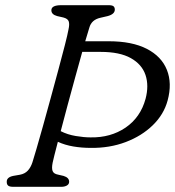

<svg xmlns="http://www.w3.org/2000/svg" viewBox="-20 -720 674 740"><path d="M183 -93.5Q178.5 -71.5 182.8 -60.8Q187 -50 203.5 -47L225 -42Q246.5 -35.5 246.5 -19.5Q246.5 -10 237.8 -5Q229 0 216.5 0H31Q16.5 0 11.2 -4.8Q6 -9.5 6 -18.5Q5 -36.5 30.5 -42L56.5 -46.5Q75.5 -50 87 -62.2Q98.5 -74.5 105 -94.5Q109.5 -108.5 120.5 -146Q131.5 -183.5 145.8 -234.8Q160 -286 175.5 -342.5Q191 -399 205.2 -452Q219.5 -505 230 -546Q240.5 -587 244 -606.5Q248.5 -626.5 245 -637.2Q241.5 -648 224.5 -652.5L200.5 -658Q178 -664 178 -680.5Q178 -700 216 -700H398.5Q412.5 -700 417.5 -695.8Q422.5 -691.5 422.5 -683Q422.5 -665.5 395 -658L367 -651.5Q333 -644 324.5 -614Q319 -596.5 308.5 -561H399Q489 -561 545.8 -531.8Q602.5 -502.5 623.2 -450.8Q644 -399 626 -332.5Q611.5 -279 569 -237.5Q526.5 -196 464.5 -172.5Q402.5 -149 329.5 -150Q295 -150 262.5 -155.5Q230 -161 203 -173.5Q195 -142 189.5 -121Q184 -100 183 -93.5ZM328.5 -190.5Q406.5 -189 464 -228.2Q521.5 -267.5 541 -339Q554.5 -390 540.8 -431Q527 -472 484.2 -496Q441.5 -520 368 -520H297Q284.5 -475.5 269.8 -422Q255 -368.5 240.5 -314.5Q226 -260.5 214 -214.5Q240.5 -201 272 -195.8Q303.5 -190.5 328.5 -190.5Z"/></svg>

Font: Fraunces 9pt SuperSoft Light
Style: Italic
Weight: 300
Italic angle: -16°
Version: Version 1.000;[b76b70a41]